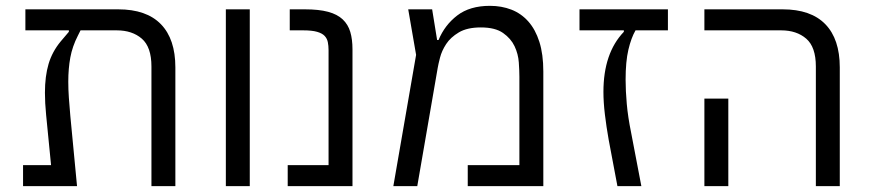

<svg xmlns="http://www.w3.org/2000/svg" viewBox="-20 -638 2982 658"><path d="M59 -72H155L138 -245Q136 -265 135 -284Q134 -303 134 -320Q134 -377 146.5 -419Q159 -461 188 -496L216 -529V-534H67V-606H385Q482 -606 531.5 -555Q581 -504 581 -407V0H499V-410Q499 -477 466 -505.5Q433 -534 380 -534H256L247 -516Q228 -479 221 -441Q214 -403 214 -358Q214 -332 216 -303Q218 -274 221 -241L244 0H59Z M754 -606H836V0H754Z M966 -72H1106V-466Q1106 -481 1103.5 -493.5Q1101 -506 1092.5 -515Q1084 -524 1066.5 -529Q1049 -534 1019 -534H973V-606H1025Q1073 -606 1104.5 -597.5Q1136 -589 1154.5 -571.5Q1173 -554 1180.5 -528.5Q1188 -503 1188 -469V0H966Z M1406 -450 1379 -606H1461L1478 -501H1483Q1504 -552 1547 -585Q1590 -618 1659 -618Q1699 -618 1732.5 -605Q1766 -592 1790.5 -564.5Q1815 -537 1828.5 -494.5Q1842 -452 1842 -393V0H1583V-72H1760V-375Q1760 -395 1758 -424Q1756 -453 1743.5 -479.5Q1731 -506 1704 -525Q1677 -544 1628 -544Q1581 -544 1552.5 -527Q1524 -510 1509 -487Q1494 -464 1488 -440.5Q1482 -417 1480 -405L1410 0H1328Z M1966 -606H2269V-534H2158Q2143 -508 2133.5 -467.5Q2124 -427 2124 -365Q2124 -327 2128 -282Q2132 -237 2143 -183L2178 0H2096L2066 -159Q2058 -204 2053 -246Q2048 -288 2048 -323Q2048 -456 2118 -529V-534H1966Z M2776 -410Q2776 -477 2743 -505.5Q2710 -534 2657 -534H2394V-606H2662Q2759 -606 2808.5 -555Q2858 -504 2858 -407V0H2776ZM2394 -300H2476V0H2394Z"/></svg>

Font: IBM Plex Sans Hebrew
Style: Regular
Weight: 400
Designer: Mike Abbink, Paul van der Laan, Pieter van Rosmalen, Yanek Iontef
Foundry: Bold Monday
Version: Version 1.2